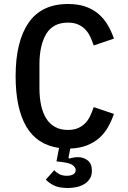

<svg xmlns="http://www.w3.org/2000/svg" viewBox="-20 -730 640 959"><path d="M177 -408V-290Q177 -242 185.5 -203.5Q194 -165 211 -138Q228 -111 255 -96Q282 -81 319 -81Q349 -81 369.5 -90Q390 -99 405 -114Q420 -129 430 -150Q440 -171 448 -195L549 -161Q537 -126 519.5 -95Q502 -64 476 -41Q450 -18 414.5 -4Q379 10 331 12L322 58L326 62Q337 59 347.5 57Q358 55 368 55Q398 55 418.5 71.5Q439 88 439 123Q439 146 429 162Q419 178 402.5 188.5Q386 199 364.5 204Q343 209 319 209Q273 209 247 195Q221 181 209 167L251 120Q260 131 275.5 139.5Q291 148 314 148Q333 148 345.5 141Q358 134 358 119Q358 107 344 95.5Q330 84 287 79L262 76L275 9Q164 -7 111 -98.5Q58 -190 58 -349Q58 -522 122.5 -616Q187 -710 320 -710Q371 -710 408.5 -696.5Q446 -683 473 -659.5Q500 -636 518.5 -604.5Q537 -573 549 -537L448 -503Q440 -527 430 -548Q420 -569 405 -584Q390 -599 369.5 -608Q349 -617 319 -617Q245 -617 211 -560.5Q177 -504 177 -408Z"/></svg>

Font: IBM Plaex Mono Medium
Style: Regular
Weight: 500
Designer: Mike Abbink, Paul van der Laan, Pieter van Rosmalen
Foundry: Bold Monday
Version: Version 2.003